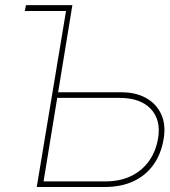

<svg xmlns="http://www.w3.org/2000/svg" viewBox="-20 -748 678 768"><path d="M263.7 -727.5 264.6 -704.1H79.1L84 -727.5ZM203.1 -378.9H462.9Q522.5 -379.4 564.2 -356Q606 -332.5 625 -290.8Q644 -249 634.8 -193.4Q625 -132.8 594 -89.4Q563 -45.9 513.7 -22.9Q464.4 0 399.4 0H127L248 -727.5H269.5L154.3 -22.5H404.3Q460.9 -22.9 504.2 -43.7Q547.4 -64.5 575.2 -102.8Q603 -141.1 612.3 -194.3Q624.5 -269 582.8 -312.7Q541 -356.4 459 -356.4H199.2Z"/></svg>

Font: Inter Tight Thin
Style: Italic
Weight: 250
Italic angle: -9.39999°
Designer: Rasmus Andersson
Foundry: rsms
Version: Version 3.004